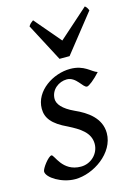

<svg xmlns="http://www.w3.org/2000/svg" viewBox="-114 -768 602 849"><g transform="rotate(-15 187.0 -343.5)"><path d="M376 -685C371 -697 369 -700 361 -707L226 -587L124 -707C113 -699 110 -697 102 -685L193 -512H239ZM341 -412C314 -420 292 -457 226 -457C149 -457 60 -401 60 -319C60 -277 83 -245 152 -213C201 -188 246 -161 246 -109C246 -64 208 -27 162 -27C76 -27 61 -109 48 -109C34 -109 -2 -62 -2 -48C-2 -20 62 20 123 20C207 20 310 -50 310 -141C310 -210 252 -249 198 -273C146 -297 126 -323 126 -346C126 -389 164 -416 200 -416C243 -416 261 -362 279 -362C288 -362 315 -383 341 -412Z"/></g></svg>

Font: Oxford Ugaritic Clay
Style: Regular
Weight: 400
Designer: Jacob Thomas
Foundry: Bengal Creative Media Limited
Version: Version 1.000